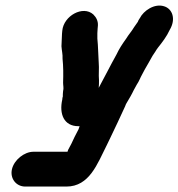

<svg xmlns="http://www.w3.org/2000/svg" viewBox="-20 -509 656 706"><path d="M24 113C16 147 39 177 73 177H224C309 177 338 93 372 26L386 -3C406 -45 421 -76 440 -118C442 -124 444 -128 446 -131C455 -146 464 -161 472 -178L483 -198C492 -211 496 -224 503 -236L512 -253C521 -269 533 -289 541 -304L551 -319C554 -324 557 -329 561 -334C577 -354 593 -375 604 -399C628 -439 614 -477 583 -486C548 -497 508 -470 494 -442C492 -439 488 -433 487 -429C483 -423 478 -416 473 -409C465 -395 453 -382 444 -367C429 -346 419 -331 408 -308C385 -267 365 -226 343 -186C344 -195 344 -205 344 -214C342 -235 345 -258 343 -279C341 -309 341 -338 338 -367V-387C338 -393 339 -399 339 -404L340 -415C341 -432 334 -445 323 -456C285 -490 214 -451 209 -396L208 -385C208 -370 206 -354 206 -339C207 -323 211 -309 210 -293C213 -264 213 -236 212 -205C212 -194 215 -185 212 -174C211 -167 211 -160 211 -154C210 -151 209 -148 209 -143C197 -90 215 -45 268 -45H273C271 -42 271 -38 269 -34L254 -5C247 11 238 29 230 43C230 45 229 47 228 49H103C69 49 32 79 24 113Z"/></svg>

Font: Electronic
Style: SuThkIt
Weight: 900
Version: Version 1.011